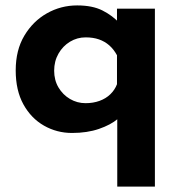

<svg xmlns="http://www.w3.org/2000/svg" viewBox="-20 -479 664 709"><path d="M246 12Q190 12 142.5 -15Q95 -42 66.5 -93.5Q38 -145 38 -219Q38 -294 70 -347.5Q102 -401 153.5 -430Q205 -459 265 -459Q321 -459 358 -440.5Q395 -422 423 -392L412 -362V-447H552V210H413V-85L415 -40Q389 -18 345.5 -3Q302 12 246 12ZM296 -98Q324 -98 347.5 -106.5Q371 -115 387.5 -131Q404 -147 412 -168V-275Q400 -297 383.5 -311.5Q367 -326 345.5 -333.5Q324 -341 296 -341Q265 -341 238.5 -325Q212 -309 196 -281Q180 -253 180 -218Q180 -183 196 -156Q212 -129 238.5 -113.5Q265 -98 296 -98Z"/></svg>

Font: Josefin Sans Thin
Style: Bold
Weight: 700
Version: Version 2.000